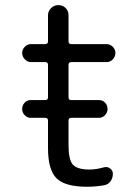

<svg xmlns="http://www.w3.org/2000/svg" viewBox="-20 -710 540 740"><path d="M97.7 -324.2H154.3Q165 -324.2 165 -335V-460Q165 -470.7 154.3 -470.7H99.6Q85.9 -470.7 75.7 -481.4Q65.4 -492.2 65.4 -505.9Q65.4 -519.5 75.7 -529.8Q85.9 -540 99.6 -540H154.3Q165 -540 165 -550.8V-651.4Q165 -667 176.8 -678.7Q188.5 -690.4 205.1 -690.4Q221.7 -690.4 232.9 -679.2Q244.1 -668 244.1 -651.4V-550.8Q244.1 -540 254.9 -540H390.6Q404.3 -540 414.6 -529.8Q424.8 -519.5 424.8 -505.9Q424.8 -492.2 415 -481.4Q405.3 -470.7 390.6 -470.7H254.9Q244.1 -470.7 244.1 -460V-335Q244.1 -324.2 254.9 -324.2H362.3Q376 -324.2 385.3 -314Q394.5 -303.7 394.5 -290Q394.5 -276.4 384.8 -266.1Q375 -255.9 362.3 -255.9H254.9Q244.1 -255.9 244.1 -245.1V-150.4Q244.1 -94.7 260.7 -75.7Q277.3 -56.6 325.2 -56.6Q350.6 -56.6 381.8 -65.4Q394.5 -68.4 404.8 -60.5Q415 -52.7 415 -40Q415 -24.4 406.2 -11.7Q397.5 1 381.8 3.9Q348.6 9.8 315.4 9.8Q231.4 9.8 198.2 -22.5Q165 -54.7 165 -139.6V-245.1Q165 -255.9 154.3 -255.9H97.7Q85 -255.9 75.2 -266.1Q65.4 -276.4 65.4 -290Q65.4 -303.7 74.7 -314Q84 -324.2 97.7 -324.2Z"/></svg>

Font: Rounded-X Mgen+ 2m regular
Style: Regular
Weight: 400
Designer: [Source Han Sans]
Ryoko NISHIZUKA  (kana & ideographs); Paul D. Hunt (Latin, Greek & Cyrillic); Wenlong ZHANG  (bopomofo
Version: Version 1.059.20150602